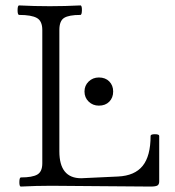

<svg xmlns="http://www.w3.org/2000/svg" viewBox="-20 -686 648 709"><path d="M57.1 2.9Q51.3 2.9 51.5 -13.9Q51.8 -30.8 57.1 -30.8Q99.6 -30.8 117.9 -41.5Q136.2 -52.2 136.2 -83V-575.2Q136.2 -608.4 116.2 -619.6Q96.2 -630.9 50.8 -630.9Q44.9 -630.9 44.9 -648.4Q44.9 -666 50.8 -666Q106.4 -663.1 164.1 -663.1Q219.7 -663.1 276.9 -666Q282.7 -666 282.5 -648.4Q282.2 -630.9 276.9 -630.9Q234.4 -630.9 216.8 -619.9Q199.2 -608.9 199.2 -575.2V-127Q199.2 -27.8 279.8 -27.8L416 -34.2Q477.5 -37.1 506.8 -73.5Q536.1 -109.9 536.1 -184.1Q536.1 -190.4 552 -190.4Q567.9 -190.4 567.9 -184.1V-16.1Q567.9 -4.9 561.3 -1Q554.7 2.9 536.1 2.9Q474.6 2.9 352.3 1.5Q230 0 168.9 0Q114.3 0 57.1 2.9ZM345.2 -295.9Q322.8 -295.9 307.4 -310.8Q292 -325.7 292 -348.1Q292 -370.1 307.4 -385Q322.8 -399.9 345.2 -399.9Q369.1 -399.9 383.5 -385.3Q397.9 -370.6 397.9 -348.1Q397.9 -325.2 383.5 -310.5Q369.1 -295.9 345.2 -295.9Z"/></svg>

Font: Junicode SmCond Light
Style: Regular
Weight: 300
Width: 4
Designer: Peter S. Baker
Version: Version 2.206